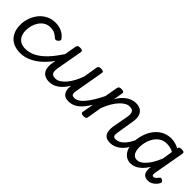

<svg xmlns="http://www.w3.org/2000/svg" viewBox="149 -1353 2205 2205"><g transform="rotate(45 1251.0 -251.0)"><path d="M292 17Q176 17 117 -46Q58 -109 58 -216Q58 -271 76.5 -325Q95 -379 130 -423Q165 -467 215.5 -493Q266 -519 329 -519Q382 -519 426 -500Q470 -481 502 -442Q516 -426 512 -415Q508 -404 496 -392Q483 -381 471 -379Q459 -377 446 -389Q423 -411 395.5 -425Q368 -439 324 -439Q281 -439 248 -419Q215 -399 192.5 -366Q170 -333 159 -293.5Q148 -254 148 -213Q148 -169 163.5 -134Q179 -99 212.5 -79Q246 -59 298 -59Q312 -59 318.5 -47.5Q325 -36 323.5 -21Q322 -6 314.5 5.5Q307 17 292 17Z M286 17Q268 17 260 5.5Q252 -6 253.5 -21Q255 -36 265 -47.5Q275 -59 293 -59Q362 -59 426 -94Q490 -129 551 -196Q612 -263 672 -359Q677 -367 689 -362.5Q701 -358 710 -348.5Q719 -339 713 -330Q653 -216 583.5 -139Q514 -62 438.5 -22.5Q363 17 286 17Z M757 16Q707 16 675 -4.5Q643 -25 631.5 -66.5Q620 -108 631 -170L686 -486Q690 -503 700 -509Q710 -515 730 -515Q757 -515 766.5 -507Q776 -499 772 -482L716 -166Q710 -132 713.5 -108.5Q717 -85 733 -73.5Q749 -62 780 -62Q810 -62 840.5 -81Q871 -100 900 -134Q929 -168 954.5 -215.5Q980 -263 999 -319L1026 -486Q1030 -503 1040 -509Q1050 -515 1070 -515Q1097 -515 1106.5 -507Q1116 -499 1112 -482L1052 -141Q1043 -94 1051 -76Q1059 -58 1088 -58Q1102 -58 1108.5 -46.5Q1115 -35 1113 -20.5Q1111 -6 1100 5.5Q1089 17 1068 17Q1038 17 1018 8Q998 -1 986 -17Q974 -33 968.5 -55Q963 -77 964 -104L966 -133Q945 -95 920 -67.5Q895 -40 868 -21Q841 -2 813 7Q785 16 757 16Z M1070 17Q1056 17 1049.5 5.5Q1043 -6 1045 -20.5Q1047 -35 1058 -46.5Q1069 -58 1090 -58Q1117 -58 1145.5 -74Q1174 -90 1204 -125Q1234 -160 1268 -215Q1302 -270 1340 -349Q1347 -362 1360 -361.5Q1373 -361 1381.5 -351.5Q1390 -342 1385 -330Q1345 -236 1307 -170Q1269 -104 1231.5 -62.5Q1194 -21 1154.5 -2Q1115 17 1070 17Z M1742 17Q1708 17 1685.5 5.5Q1663 -6 1651 -26.5Q1639 -47 1636.5 -76Q1634 -105 1639 -141L1676 -343Q1681 -373 1677 -394.5Q1673 -416 1657.5 -428Q1642 -440 1612 -440Q1582 -440 1551.5 -422Q1521 -404 1491.5 -371Q1462 -338 1435.5 -291.5Q1409 -245 1388 -186L1359 -11Q1357 2 1346 8.5Q1335 15 1313 15Q1294 15 1281.5 8Q1269 1 1273 -15L1357 -486Q1361 -503 1370.5 -509Q1380 -515 1400 -515Q1427 -515 1437 -507Q1447 -499 1443 -482L1424 -372Q1446 -410 1471 -437.5Q1496 -465 1523 -483Q1550 -501 1578 -510Q1606 -519 1635 -519Q1684 -519 1715.5 -498Q1747 -477 1758 -435.5Q1769 -394 1757 -331L1726 -141Q1717 -94 1725 -76Q1733 -58 1762 -58Q1776 -58 1782.5 -46.5Q1789 -35 1787.5 -20.5Q1786 -6 1774.5 5.5Q1763 17 1742 17Z M1742 17Q1728 17 1721.5 5.5Q1715 -6 1717 -20.5Q1719 -35 1730 -46.5Q1741 -58 1762 -58Q1787 -58 1812.5 -70Q1838 -82 1861.5 -106Q1885 -130 1906.5 -165.5Q1928 -201 1946 -247Q1951 -261 1964 -262Q1977 -263 1987.5 -255Q1998 -247 1993 -233Q1974 -171 1947.5 -124Q1921 -77 1889 -46Q1857 -15 1820 1Q1783 17 1742 17Z M2081 17Q2035 17 2001 -6Q1967 -29 1948.5 -73Q1930 -117 1930 -180Q1930 -228 1941.5 -276.5Q1953 -325 1976 -368.5Q1999 -412 2032.5 -446Q2066 -480 2111 -499.5Q2156 -519 2211 -519Q2243 -519 2275 -510Q2307 -501 2336 -485L2337 -489Q2340 -504 2350 -509.5Q2360 -515 2380 -515Q2407 -515 2416.5 -507Q2426 -499 2422 -482L2355 -107Q2353 -92 2353.5 -81.5Q2354 -71 2359 -65.5Q2364 -60 2374 -60Q2385 -60 2394 -65.5Q2403 -71 2412.5 -81Q2422 -91 2431 -104Q2437 -112 2446.5 -113.5Q2456 -115 2468 -107Q2482 -98 2485 -87.5Q2488 -77 2482 -67Q2473 -48 2455 -29Q2437 -10 2413 3Q2389 16 2360 16Q2331 16 2313 7Q2295 -2 2285.5 -18Q2276 -34 2273 -54Q2270 -74 2271 -95Q2272 -101 2272 -107Q2272 -113 2272 -120Q2242 -71 2209.5 -41Q2177 -11 2144.5 3Q2112 17 2081 17ZM2019 -188Q2019 -150 2028.5 -121.5Q2038 -93 2056.5 -78Q2075 -63 2103 -63Q2137 -63 2171.5 -89Q2206 -115 2239.5 -164.5Q2273 -214 2302 -284L2323 -413Q2294 -429 2267 -434.5Q2240 -440 2214 -440Q2175 -440 2144 -425.5Q2113 -411 2089.5 -385.5Q2066 -360 2050.5 -327.5Q2035 -295 2027 -259.5Q2019 -224 2019 -188Z"/></g></svg>

Font: Playwrite ZA
Style: Regular
Weight: 400
Designer: Veronika Burian, José Scaglione
Foundry: TypeTogether
Version: Version 1.002